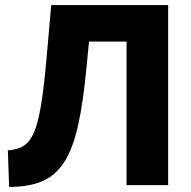

<svg xmlns="http://www.w3.org/2000/svg" viewBox="-20 -730 754 757"><path d="M331 -566H479V0H643V-710H182L164 -506C136 -189 108 -147 11 -137L16 7C228 6 286 -103 321 -464Z"/></svg>

Font: Raleway
Style: ExtraBold
Weight: 800
Designer: Matt McInerney, Pablo Impallari, Rodrigo Fuenzalida
Foundry: Matt McInerney, Pablo Impallari, Rodrigo Fuenzalida
Version: Version 3.000